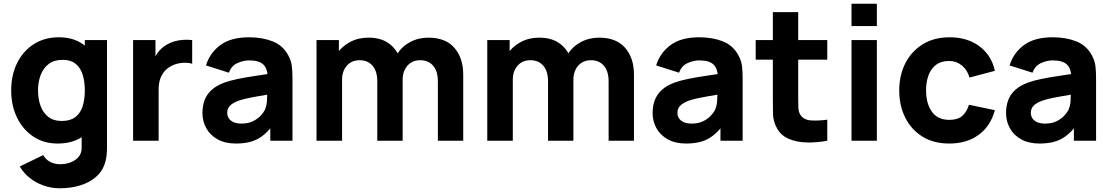

<svg xmlns="http://www.w3.org/2000/svg" viewBox="-20 -755 5960 1030"><path d="M301 255Q255 255 213.5 240.2Q172 225.5 139.2 199.2Q106.5 173 86 138L212 77Q225 101 249.2 113.5Q273.5 126 302 126Q332.5 126 359.5 115.8Q386.5 105.5 402.8 85.2Q419 65 418 35V-122H435V-540H554V37Q554 57 552.2 74.8Q550.5 92.5 546 110Q533 159.5 497.8 191.5Q462.5 223.5 411.5 239.2Q360.5 255 301 255ZM289 15Q214.5 15 158.5 -22.5Q102.5 -60 71.2 -124.5Q40 -189 40 -270Q40 -352.5 71.8 -416.8Q103.5 -481 161 -518Q218.5 -555 296 -555Q373 -555 425.5 -517.5Q478 -480 505 -415.5Q532 -351 532 -270Q532 -189 504.8 -124.5Q477.5 -60 423.5 -22.5Q369.5 15 289 15ZM311 -106Q356.5 -106 383.8 -126.5Q411 -147 423 -184Q435 -221 435 -270Q435 -319 423 -356Q411 -393 384.8 -413.5Q358.5 -434 316 -434Q270.5 -434 241.2 -411.8Q212 -389.5 198 -352.2Q184 -315 184 -270Q184 -224.5 197.5 -187.2Q211 -150 239 -128Q267 -106 311 -106Z M694 0V-540H814V-408L801 -425Q811.5 -453 829 -476Q846.5 -499 872 -514Q891.5 -526 914.5 -532.8Q937.5 -539.5 962 -541.2Q986.5 -543 1011 -540V-413Q988.5 -420 958.8 -417.8Q929 -415.5 905 -404Q881 -393 864.5 -374.8Q848 -356.5 839.5 -331.8Q831 -307 831 -276V0Z M1246 15Q1188 15 1147.8 -7.2Q1107.5 -29.5 1086.8 -66.8Q1066 -104 1066 -149Q1066 -186.5 1077.5 -217.5Q1089 -248.5 1114.8 -272.2Q1140.5 -296 1184 -312Q1214 -323 1255.5 -331.5Q1297 -340 1349.5 -347.8Q1402 -355.5 1465 -365L1416 -338Q1416 -386 1393 -408.5Q1370 -431 1316 -431Q1286 -431 1253.5 -416.5Q1221 -402 1208 -365L1085 -404Q1105.5 -471 1162 -513Q1218.5 -555 1316 -555Q1387.5 -555 1443 -533Q1498.5 -511 1527 -457Q1543 -427 1546 -397Q1549 -367 1549 -330V0H1430V-111L1447 -88Q1407.5 -33.5 1361.8 -9.2Q1316 15 1246 15ZM1275 -92Q1312.5 -92 1338.2 -105.2Q1364 -118.5 1379.2 -135.5Q1394.5 -152.5 1400 -164Q1410.5 -186 1412.2 -215.2Q1414 -244.5 1414 -264L1454 -254Q1393.5 -244 1356 -237.2Q1318.5 -230.5 1295.5 -225Q1272.5 -219.5 1255 -213Q1235 -205 1222.8 -195.8Q1210.5 -186.5 1204.8 -175.5Q1199 -164.5 1199 -151Q1199 -132.5 1208.2 -119.2Q1217.5 -106 1234.5 -99Q1251.5 -92 1275 -92Z M2329 0V-319Q2329 -372.5 2303.8 -402.2Q2278.5 -432 2234 -432Q2205.5 -432 2184.5 -418.8Q2163.5 -405.5 2151.8 -381.8Q2140 -358 2140 -327L2083 -365Q2083 -420.5 2109.2 -463Q2135.5 -505.5 2179.8 -529.2Q2224 -553 2278 -553Q2370.5 -553 2417.8 -498.2Q2465 -443.5 2465 -355V0ZM1678 0V-540H1798V-361H1815V0ZM2004 0V-319Q2004 -372.5 1978.8 -402.2Q1953.5 -432 1909 -432Q1866.5 -432 1840.8 -402.8Q1815 -373.5 1815 -327L1758 -367Q1758 -420 1784.5 -462Q1811 -504 1855.8 -528.5Q1900.5 -553 1956 -553Q2019.5 -553 2060.2 -526Q2101 -499 2120.5 -454Q2140 -409 2140 -355V0Z M3245 0V-319Q3245 -372.5 3219.8 -402.2Q3194.5 -432 3150 -432Q3121.5 -432 3100.5 -418.8Q3079.5 -405.5 3067.8 -381.8Q3056 -358 3056 -327L2999 -365Q2999 -420.5 3025.2 -463Q3051.5 -505.5 3095.8 -529.2Q3140 -553 3194 -553Q3286.5 -553 3333.8 -498.2Q3381 -443.5 3381 -355V0ZM2594 0V-540H2714V-361H2731V0ZM2920 0V-319Q2920 -372.5 2894.8 -402.2Q2869.5 -432 2825 -432Q2782.5 -432 2756.8 -402.8Q2731 -373.5 2731 -327L2674 -367Q2674 -420 2700.5 -462Q2727 -504 2771.8 -528.5Q2816.5 -553 2872 -553Q2935.5 -553 2976.2 -526Q3017 -499 3036.5 -454Q3056 -409 3056 -355V0Z M3661 15Q3603 15 3562.8 -7.2Q3522.5 -29.5 3501.8 -66.8Q3481 -104 3481 -149Q3481 -186.5 3492.5 -217.5Q3504 -248.5 3529.8 -272.2Q3555.5 -296 3599 -312Q3629 -323 3670.5 -331.5Q3712 -340 3764.5 -347.8Q3817 -355.5 3880 -365L3831 -338Q3831 -386 3808 -408.5Q3785 -431 3731 -431Q3701 -431 3668.5 -416.5Q3636 -402 3623 -365L3500 -404Q3520.5 -471 3577 -513Q3633.5 -555 3731 -555Q3802.5 -555 3858 -533Q3913.5 -511 3942 -457Q3958 -427 3961 -397Q3964 -367 3964 -330V0H3845V-111L3862 -88Q3822.5 -33.5 3776.8 -9.2Q3731 15 3661 15ZM3690 -92Q3727.5 -92 3753.2 -105.2Q3779 -118.5 3794.2 -135.5Q3809.5 -152.5 3815 -164Q3825.5 -186 3827.2 -215.2Q3829 -244.5 3829 -264L3869 -254Q3808.5 -244 3771 -237.2Q3733.5 -230.5 3710.5 -225Q3687.5 -219.5 3670 -213Q3650 -205 3637.8 -195.8Q3625.5 -186.5 3619.8 -175.5Q3614 -164.5 3614 -151Q3614 -132.5 3623.2 -119.2Q3632.5 -106 3649.5 -99Q3666.5 -92 3690 -92Z M4418 0Q4362 10.5 4308.2 9.2Q4254.5 8 4212.2 -9.8Q4170 -27.5 4148 -67Q4128 -104 4127 -142.2Q4126 -180.5 4126 -229V-690H4262V-237Q4262 -205.5 4262.8 -180.2Q4263.5 -155 4273 -140Q4291 -111.5 4330.5 -109Q4370 -106.5 4418 -113ZM4034 -435V-540H4418V-435Z M4548 -615V-735H4684V-615ZM4548 0V-540H4684V0Z M5072 15Q4988 15 4928 -22.5Q4868 -60 4836 -124.5Q4804 -189 4804 -270Q4804 -352 4837.2 -416.5Q4870.5 -481 4931 -518Q4991.5 -555 5074 -555Q5169.5 -555 5234.2 -506.8Q5299 -458.5 5317 -375L5181 -339Q5169 -381 5139.2 -404.5Q5109.5 -428 5072 -428Q5029 -428 5001.5 -407.2Q4974 -386.5 4961 -350.8Q4948 -315 4948 -270Q4948 -199.5 4979.2 -155.8Q5010.5 -112 5072 -112Q5118 -112 5142 -133Q5166 -154 5178 -193L5317 -164Q5294 -78 5230 -31.5Q5166 15 5072 15Z M5557 15Q5499 15 5458.8 -7.2Q5418.5 -29.5 5397.8 -66.8Q5377 -104 5377 -149Q5377 -186.5 5388.5 -217.5Q5400 -248.5 5425.8 -272.2Q5451.5 -296 5495 -312Q5525 -323 5566.5 -331.5Q5608 -340 5660.5 -347.8Q5713 -355.5 5776 -365L5727 -338Q5727 -386 5704 -408.5Q5681 -431 5627 -431Q5597 -431 5564.5 -416.5Q5532 -402 5519 -365L5396 -404Q5416.5 -471 5473 -513Q5529.5 -555 5627 -555Q5698.5 -555 5754 -533Q5809.5 -511 5838 -457Q5854 -427 5857 -397Q5860 -367 5860 -330V0H5741V-111L5758 -88Q5718.5 -33.5 5672.8 -9.2Q5627 15 5557 15ZM5586 -92Q5623.5 -92 5649.2 -105.2Q5675 -118.5 5690.2 -135.5Q5705.5 -152.5 5711 -164Q5721.5 -186 5723.2 -215.2Q5725 -244.5 5725 -264L5765 -254Q5704.5 -244 5667 -237.2Q5629.5 -230.5 5606.5 -225Q5583.5 -219.5 5566 -213Q5546 -205 5533.8 -195.8Q5521.5 -186.5 5515.8 -175.5Q5510 -164.5 5510 -151Q5510 -132.5 5519.2 -119.2Q5528.5 -106 5545.5 -99Q5562.5 -92 5586 -92Z"/></svg>

Font: Manrope ExtraLight ExtraBold
Style: Regular
Weight: 800
Version: Version 4.504